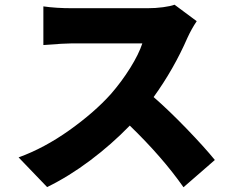

<svg xmlns="http://www.w3.org/2000/svg" viewBox="-20 -743 996 815"><path d="M720.9 -723 815 -653.1Q793 -620.4 775.9 -583.1Q717.7 -449.6 632.1 -331Q697.8 -273.8 773.3 -195.5Q848.7 -117.2 892 -63.9L758.9 51.8Q668.7 -76.7 530.9 -209.9Q453.5 -130 362.6 -61.8Q271.7 6.4 180 51.1L58.9 -74.9Q167.6 -114.3 273.8 -189.8Q380 -265.3 449.9 -343Q496.4 -396.3 532.8 -454.7Q569.2 -513.1 584.2 -558.9H286.9Q253.9 -558.9 164.1 -551.8V-715.9Q217.7 -708.1 286.9 -708.1H605.8Q640.6 -708.1 672.2 -712.4Q703.8 -716.6 720.9 -723Z"/></svg>

Font: Karasuma Gothic
Style: Black
Weight: 900
Designer: Rasmus Andersson / Ryoko Nishizuka
Foundry: Genbu
Version: Version 1.00